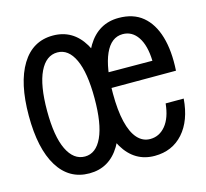

<svg xmlns="http://www.w3.org/2000/svg" viewBox="-87 -659 825 770"><g transform="rotate(-15 325.0 -274.0)"><path d="M194 12Q110 12 64 -62.5Q18 -137 18 -274Q18 -410 64 -485Q110 -560 194 -560Q277 -560 322 -485Q367 -410 367 -274Q367 -137 322 -62.5Q277 12 194 12ZM194 -58Q240 -58 265.5 -113Q291 -168 291 -274Q291 -380 265.5 -435Q240 -490 194 -490Q147 -490 120.5 -435Q94 -380 94 -274Q94 -168 120.5 -113Q147 -58 194 -58ZM465 12Q382 12 336.5 -64Q291 -140 291 -274Q291 -409 337 -484.5Q383 -560 467 -560Q528 -560 566.5 -528Q605 -496 622.5 -437Q640 -378 635 -296H354V-360L554 -359Q552 -423 528.5 -458Q505 -493 466 -493Q418 -493 392.5 -436Q367 -379 367 -273Q367 -203 378.5 -155Q390 -107 412 -82.5Q434 -58 465 -58Q503 -58 529 -89.5Q555 -121 561 -180H636Q629 -90 583.5 -39Q538 12 465 12Z"/></g></svg>

Font: Azeret Mono Thin Light
Style: Regular
Weight: 300
Version: Version 1.002